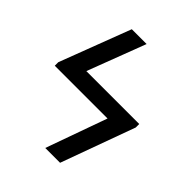

<svg xmlns="http://www.w3.org/2000/svg" viewBox="-198 -813 926 926"><g transform="rotate(45 264.5 -350.0)"><path d="M507.8 -378.4 370.1 0H269L380.9 -313H21V-336.9L159.2 -700.2H260.3L147 -402.3H507.8Z"/></g></svg>

Font: Arimo Medium
Style: Regular
Weight: 500
Designer: Steve Matteson
Foundry: Monotype Imaging Inc.
Version: Version 1.33